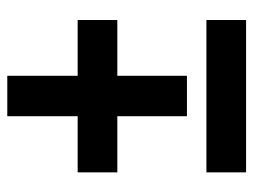

<svg xmlns="http://www.w3.org/2000/svg" viewBox="-102 -576 678 513"><g transform="rotate(-90 236.5 -319.0)"><path d="M291 -450H440V-344H291V-158H183V-344H33V-450H183V-638H291ZM33 0V-106H440V0Z"/></g></svg>

Font: Noto Sans ExtraCondensed
Style: Bold
Weight: 700
Width: 2
Designer: Monotype Design Team
Foundry: Monotype Imaging Inc.
Version: Version 2.013; ttfautohint (v1.8.4.7-5d5b)